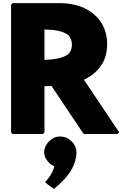

<svg xmlns="http://www.w3.org/2000/svg" viewBox="-20 -852 856 1231"><path d="M51 -822V-3L61 7H255L265 -3V-299C278 -299 293 -300 310 -301L510 -2L519 7H733L744 -4L518 -341C544 -353 571 -370 593 -391L601 -399C641 -438 667 -493 667 -569C667 -634 646 -699 597 -747L590 -753C543 -799 469 -830 369 -832H61ZM265 -663C330 -662 387 -653 420 -625C432 -611 441 -592 441 -565C441 -539 434 -523 420 -507C387 -479 326 -470 265 -468ZM329 213C315 268 278 306 273 311L269 315L280 326L325 359L328 357C341 346 355 335 368 322L375 315C426 266 470 201 470 125C470 99 459 74 442 57L434 50C417 33 392 23 365 23C339 23 316 33 299 50L292 57C275 74 263 99 263 125C263 148 273 167 287 183V184L296 193C305 202 315 208 329 213Z"/></svg>

Font: Hussar Woodtype
Style: Ultra
Weight: 900
Foundry: Cannot Into Space Fonts
Version: Version 1.07